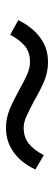

<svg xmlns="http://www.w3.org/2000/svg" viewBox="210 -607 180 640"><g transform="rotate(-90 300.0 -287.0)"><path d="M553 -316Q529 -268 494 -242.5Q459 -217 414 -217Q381 -217 352.5 -228.5Q324 -240 284 -263Q250 -281 231 -289.5Q212 -298 193 -298Q162 -298 140.5 -280.5Q119 -263 103 -231L55 -259Q77 -306 112.5 -331.5Q148 -357 193 -357Q226 -357 255 -345Q284 -333 324 -311Q356 -293 375.5 -285Q395 -277 414 -277Q446 -277 467 -294.5Q488 -312 504 -343Z"/></g></svg>

Font: Muli
Style: Italic
Weight: 400
Italic angle: -4.541°
Designer: Vernon Adams
Foundry: Vernon Adams
Version: Version 2.001